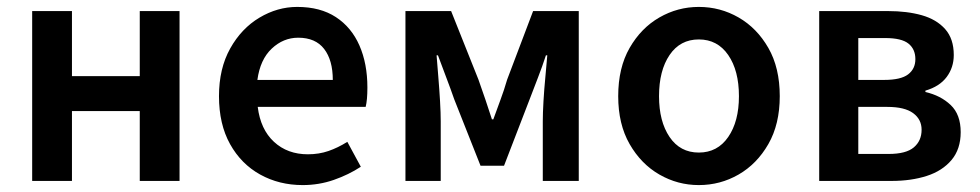

<svg xmlns="http://www.w3.org/2000/svg" viewBox="-20 -523 2833 555"><path d="M73 0V-491H188V-303H384V-491H499V0H384V-202H188V0Z M855 12Q787 12 732 -18.5Q677 -49 645 -106.5Q613 -164 613 -245Q613 -325 645.5 -383Q678 -441 730 -472Q782 -503 839 -503Q906 -503 951 -473.5Q996 -444 1019 -391.5Q1042 -339 1042 -270Q1042 -234 1037 -214H725Q733 -149 772 -113Q811 -77 870 -77Q902 -77 929.5 -86.5Q957 -96 984 -113L1023 -41Q988 -18 945 -3Q902 12 855 12ZM724 -292H942Q942 -349 917 -381.5Q892 -414 842 -414Q799 -414 765.5 -382.5Q732 -351 724 -292Z M1152 0V-491H1284L1363 -293Q1374 -262 1383.5 -234Q1393 -206 1402 -178H1406Q1416 -206 1426.5 -234Q1437 -262 1446 -293L1521 -491H1653V0H1549V-172Q1549 -196 1551 -230.5Q1553 -265 1556.5 -301Q1560 -337 1562 -363H1558Q1548 -332 1535 -298.5Q1522 -265 1511 -236L1437 -44H1369L1293 -236Q1283 -265 1270 -299Q1257 -333 1246 -363H1242Q1244 -337 1247 -301Q1250 -265 1252 -230.5Q1254 -196 1254 -172V0Z M2000 12Q1939 12 1886 -18.5Q1833 -49 1800 -106.5Q1767 -164 1767 -245Q1767 -327 1800 -384.5Q1833 -442 1886 -472.5Q1939 -503 2000 -503Q2062 -503 2115 -472.5Q2168 -442 2201 -384.5Q2234 -327 2234 -245Q2234 -164 2201 -106.5Q2168 -49 2115 -18.5Q2062 12 2000 12ZM2000 -82Q2054 -82 2085 -127Q2116 -172 2116 -245Q2116 -319 2085 -364Q2054 -409 2000 -409Q1946 -409 1915.5 -364Q1885 -319 1885 -245Q1885 -172 1915.5 -127Q1946 -82 2000 -82Z M2348 0V-491H2547Q2602 -491 2644.5 -479Q2687 -467 2712 -439Q2737 -411 2737 -364Q2737 -328 2716.5 -300.5Q2696 -273 2655 -261V-257Q2699 -247 2728 -219.5Q2757 -192 2757 -141Q2757 -92 2730.5 -60.5Q2704 -29 2659 -14.5Q2614 0 2557 0ZM2461 -292H2536Q2584 -292 2605 -308Q2626 -324 2626 -352Q2626 -381 2606 -397Q2586 -413 2539 -413H2461ZM2461 -78H2549Q2599 -78 2621.5 -97Q2644 -116 2644 -148Q2644 -178 2619.5 -196Q2595 -214 2545 -214H2461Z"/></svg>

Font: Source Sans Pro SemiBold
Style: Regular
Weight: 600
Designer: Paul D. Hunt
Foundry: Adobe Systems Incorporated
Version: Version 2.045;hotconv 1.0.109;makeotfexe 2.5.65596